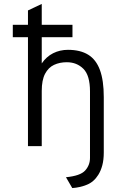

<svg xmlns="http://www.w3.org/2000/svg" viewBox="-20 -742 656 975"><path d="M347 213 315 158Q388 151 412.5 123.8Q437 96.5 437 60V-61H507V32Q507 69.5 499.5 97.5Q492 125.5 479 146Q456.5 182 421 196.2Q385.5 210.5 347 213ZM122 0V-553H45V-616H122V-689L192 -722V-616H348V-553H192V-420Q215.5 -454.5 250 -471.8Q284.5 -489 325 -489Q387.5 -489 427.8 -464.2Q468 -439.5 487.5 -386.5Q507 -333.5 507 -249V0H437V-278Q437 -359 403.5 -392.5Q370 -426 319 -426Q283 -426 254.2 -412.5Q225.5 -399 208.8 -367.2Q192 -335.5 192 -280V0Z"/></svg>

Font: Overpass Mono Light
Style: Regular
Weight: 300
Monospace: yes
Designer: Delve Withrington, Dave Bailey
Foundry: Delve Fonts LLC
Version: Version 4.000